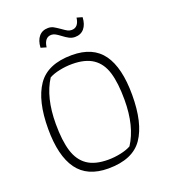

<svg xmlns="http://www.w3.org/2000/svg" viewBox="-146 -904 894 1017"><g transform="rotate(-20 301.0 -395.5)"><path d="M170 -715Q172 -755 191 -777.5Q210 -800 243 -800Q260 -800 273.5 -792.5Q287 -785 307 -771Q325 -758 335.5 -752.5Q346 -747 358 -747Q397 -747 404 -800L435 -791Q433 -751 414 -728.5Q395 -706 362 -706Q345 -706 329.5 -714Q314 -722 296 -736Q280 -748 269 -754Q258 -760 247 -760Q208 -760 201 -706ZM61 -297Q61 -455 118 -538.5Q175 -622 312 -622Q431 -622 486 -545Q541 -468 541 -315Q541 -156 484.5 -73.5Q428 9 290 9Q172 9 116.5 -68Q61 -145 61 -297ZM434 -63Q494 -155 494 -304Q494 -399 476 -458.5Q458 -518 414.5 -547.5Q371 -577 297 -577Q261 -577 225.5 -569.5Q190 -562 167 -549Q108 -457 108 -308Q108 -213 126.5 -153.5Q145 -94 188 -64.5Q231 -35 305 -35Q340 -35 375.5 -42.5Q411 -50 434 -63Z"/></g></svg>

Font: Athiti Light
Style: Regular
Weight: 300
Designer: CadsonDemak Team
Foundry: CadsonDemak
Version: Version 1.032